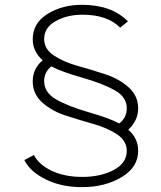

<svg xmlns="http://www.w3.org/2000/svg" viewBox="-20 -780 671 799"><path d="M513.8 -240Q555 -205 555 -152.5Q555 -83.8 485.6 -42.5Q416.2 -1.2 321.2 -1.2Q236.2 -1.2 171.2 -33.1Q106.2 -65 81.2 -113.8L121.2 -135Q141.2 -95 195 -69.4Q248.8 -43.8 322.5 -43.8Q398.8 -43.8 453.1 -72.5Q507.5 -101.2 507.5 -152.5Q507.5 -193.8 467.5 -220.6Q427.5 -247.5 370 -263.8Q312.5 -280 254.4 -298.8Q196.2 -317.5 156.2 -353.1Q116.2 -388.8 116.2 -441.2Q116.2 -495 157.5 -528.8Q116.2 -566.2 116.2 -616.2Q116.2 -683.8 177.5 -721.9Q238.8 -760 321.2 -760Q443.8 -760 512.5 -691.2L480 -665Q426.2 -718.8 323.8 -718.8Q258.8 -718.8 211.2 -691.9Q163.8 -665 163.8 -617.5Q163.8 -576.2 203.8 -549.4Q243.8 -522.5 301.9 -506.2Q360 -490 417.5 -471.2Q475 -452.5 515 -416.9Q555 -381.2 555 -328.8Q555 -278.8 513.8 -240ZM163.8 -442.5Q163.8 -395 213.8 -366.2Q263.8 -337.5 350.6 -312.5Q437.5 -287.5 476.2 -266.2Q507.5 -290 507.5 -330Q507.5 -376.2 457.5 -404.4Q407.5 -432.5 320 -457.5Q232.5 -482.5 193.8 -503.8Q163.8 -480 163.8 -442.5Z"/></svg>

Font: Now Light
Style: Regular
Weight: 300
Designer: Alfredo Marco Pradil
Foundry: Alfredo Marco Pradil
Version: Version 1.002;PS 001.002;hotconv 1.0.88;makeotf.lib2.5.64775